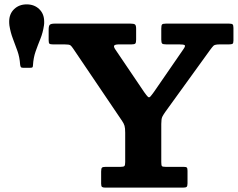

<svg xmlns="http://www.w3.org/2000/svg" viewBox="-20 -858 1088 878"><path d="M181 -741.5Q182 -747 182 -751Q182 -755 182 -759.5Q182 -794.5 159.5 -816.2Q137 -838 102 -838Q67.3 -838 44.6 -816.2Q22 -794.5 22 -759.5Q22 -755 22.2 -751Q22.5 -747 23 -741.5Q28.2 -709 39 -681Q49.8 -653 59.8 -624.7Q69.8 -596.5 72 -563.2Q72.8 -556.2 74.9 -552.1Q77 -548 85.3 -548H117.3Q125.8 -548 128.1 -549.9Q130.5 -551.7 130.8 -559.7Q132.8 -594.2 142.9 -622.9Q153 -651.5 164.5 -679.9Q176 -708.2 181 -741.5ZM442.5 -17.5Q442.5 -5.8 447 -2.9Q451.5 0 462 0H816.5Q829 0 833.3 -3.4Q837.5 -6.8 837.5 -19.7V-76.8Q837.5 -88.3 834.4 -91.6Q831.3 -95 819.8 -95H737.5Q723 -95 720.3 -98.6Q717.5 -102.3 717.5 -116.8V-291.2Q717.5 -314.5 722.1 -323.9Q726.8 -333.2 735.5 -345.7L941 -630Q950.5 -643 956.5 -649Q962.5 -655 986.3 -655H1026.8Q1039 -655 1043.3 -657.7Q1047.5 -660.5 1047.5 -672.2V-730.3Q1047.5 -743.3 1043.5 -746.6Q1039.5 -750 1027.3 -750H739Q724.5 -750 721 -746Q717.5 -742 717.5 -727V-676.7Q717.5 -662.2 721.8 -658.6Q726 -655 741 -655H799.3Q820 -655 824.6 -651.4Q829.3 -647.7 818 -632L684.3 -438Q673 -422.3 667.4 -416.3Q661.8 -410.3 656.4 -415.3Q651 -420.3 639.5 -436.5L507.3 -632Q498.5 -645 502.5 -650Q506.5 -655 525.8 -655H581.5Q595.3 -655 598.9 -659.1Q602.5 -663.2 602.5 -677.2V-726.5Q602.5 -742.5 597.1 -746.2Q591.8 -750 576.8 -750H230.3Q214 -750 208.3 -745.2Q202.5 -740.5 202.5 -723V-674.2Q202.5 -661.7 205.9 -658.4Q209.3 -655 221.8 -655H274.8Q296.3 -655 301.9 -650.9Q307.5 -646.7 315.5 -634.5L538.5 -304.7Q546.5 -293 549.5 -282.6Q552.5 -272.2 552.5 -250.7V-116.8Q552.5 -102.8 549 -98.9Q545.5 -95 531.5 -95H463.5Q450.3 -95 446.4 -91.4Q442.5 -87.8 442.5 -73.5Z"/></svg>

Font: Besley
Style: Regular
Weight: 400
Designer: Owen Earl
Foundry: indestructible type*
Version: Version 4.000